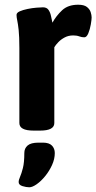

<svg xmlns="http://www.w3.org/2000/svg" viewBox="-20 -551 408 813"><path d="M311 -531Q336 -531 348 -521.5Q360 -512 364 -499.5Q368 -487 368 -477Q368 -468 364.5 -447.5Q361 -427 354 -410Q347 -393 337 -393Q326 -393 315.5 -397Q305 -401 290 -401Q270 -401 254 -392.5Q238 -384 227 -372.5Q216 -361 210 -351V-30Q210 2 150 2H122Q62 2 62 -30V-347Q62 -397 59 -424Q56 -451 53 -464.5Q50 -478 50 -488Q50 -497 63.5 -503Q77 -509 96.5 -513Q116 -517 134.5 -518.5Q153 -520 162 -520Q178 -520 185.5 -509Q193 -498 196 -483Q199 -468 202 -455Q218 -484 243 -507.5Q268 -531 311 -531ZM162 53Q188 53 200 65.5Q212 78 212 97Q212 122 200.5 147.5Q189 173 171.5 194.5Q154 216 135.5 229Q117 242 104 242Q91 242 75 237Q59 232 59 220Q59 211 65 197.5Q71 184 77 160.5Q83 137 83 97Q83 77 97 65Q111 53 143 53Z"/></svg>

Font: Asap VF Beta
Style: Regular
Weight: 400
Designer: Pablo Cosgaya
Foundry: Pablo Cosgaya
Version: Version 1.007